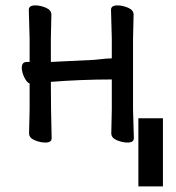

<svg xmlns="http://www.w3.org/2000/svg" viewBox="-20 -510 646 706"><path d="M449.2 14.2Q430.2 14.2 409.7 5.6Q389.2 -2.9 389.2 -20L391.1 -107.9V-217.8Q278.3 -217.8 167 -209Q167 -108.9 169.9 -2Q169.9 14.2 147 14.2Q127.9 14.2 107.4 5.6Q86.9 -2.9 86.9 -20L88.9 -107.9V-203.1Q79.1 -206.1 69.6 -225.1Q60.1 -244.1 60.1 -261.2Q60.1 -282.2 79.1 -282.2H88.9V-367.2L85.9 -474.1Q85.9 -490.2 109.9 -490.2Q127.9 -490.2 148.4 -481.7Q168.9 -473.1 168.9 -456.1L167 -367.2V-282.2L327.1 -290Q341.3 -291 356.2 -293Q371.1 -294.9 380.9 -294.9Q390.6 -294.9 391.1 -295.9V-367.2L388.2 -474.1Q388.2 -490.2 412.1 -490.2Q430.2 -490.2 450.7 -481.7Q471.2 -473.1 471.2 -456.1L469.2 -367.2V-107.9L472.2 -2Q472.2 14.2 449.2 14.2ZM579.1 -75.2V175.3H488.8V-75.2Z"/></svg>

Font: LXGW WenKai Screen R
Style: Regular
Weight: 400
Designer: Fontworks Inc.
Version: Version 1.235;May 31, 2022